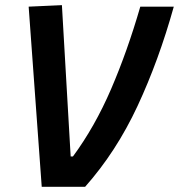

<svg xmlns="http://www.w3.org/2000/svg" viewBox="-20 -719 689 739"><path d="M140.6 0 90.3 -693.4 218.3 -699.2 252 -116.7H260.7Q345.2 -231.4 407.7 -376.5Q470.2 -521.5 520 -693.4H648.9Q591.3 -486.8 509.3 -310.8Q427.2 -134.8 307.6 0Z"/></svg>

Font: CaskaydiaCove NFP
Style: Bold Italic
Weight: 700
Italic angle: -10°
Designer: Aaron Bell
Foundry: Saja Typeworks
Version: Version 2111.001; VTT 6.35;Nerd Fonts 3.1.1